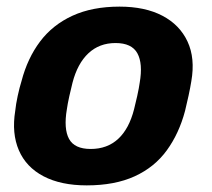

<svg xmlns="http://www.w3.org/2000/svg" viewBox="-20 -550 640 580"><path d="M242 10Q164 10 111.5 -17.5Q59 -45 37 -96Q15 -147 26 -215Q28 -235 33.5 -260.5Q39 -286 45 -305Q63 -374 101 -424.5Q139 -475 199 -502.5Q259 -530 341 -530Q418 -530 470.5 -502.5Q523 -475 546.5 -424.5Q570 -374 558 -305Q555 -286 549.5 -260.5Q544 -235 539 -215Q521 -147 484 -96Q447 -45 387 -17.5Q327 10 242 10ZM254 -100Q304 -100 337 -130.5Q370 -161 385 -220Q389 -235 394.5 -260Q400 -285 402 -300Q412 -358 395 -389Q378 -420 329 -420Q280 -420 247 -389Q214 -358 199 -300Q195 -285 189.5 -260Q184 -235 182 -220Q172 -161 188.5 -130.5Q205 -100 254 -100Z"/></svg>

Font: Rubik SemiBold
Style: Italic
Weight: 600
Italic angle: -12°
Designer: Hubert and Fischer
Foundry: Hubert and Fischer
Version: Version 2.300;gftools[0.9.30]